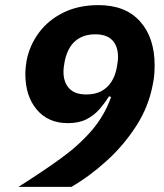

<svg xmlns="http://www.w3.org/2000/svg" viewBox="-20 -730 640 750"><path d="M245 -249Q168 -249 123.5 -302Q79 -355 79 -441Q79 -455 80.5 -468Q82 -481 84 -494Q96 -554 132.5 -603Q169 -652 228 -681Q287 -710 365 -710Q470 -710 527 -646.5Q584 -583 584 -475Q584 -456 582.5 -437.5Q581 -419 577 -401Q561 -314 512.5 -238.5Q464 -163 397.5 -102.5Q331 -42 259 0H52Q144 -58 216 -110Q288 -162 338 -220Q388 -278 414 -351L406 -354Q389 -327 368 -303Q347 -279 317.5 -264Q288 -249 245 -249ZM317 -361Q351 -361 375 -373.5Q399 -386 414.5 -409.5Q430 -433 436 -465Q438 -476 439.5 -487Q441 -498 441 -508Q441 -549 419 -572.5Q397 -596 352 -596Q319 -596 294.5 -583.5Q270 -571 255 -548Q240 -525 233 -492Q231 -481 229.5 -470.5Q228 -460 228 -449Q228 -409 250 -385Q272 -361 317 -361Z"/></svg>

Font: IBM Plex Sans
Style: Italic
Weight: 400
Italic angle: -11.31°
Designer: Mike Abbink, Paul van der Laan, Pieter van Rosmalen
Foundry: Bold Monday
Version: Version 3.201